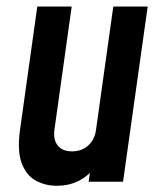

<svg xmlns="http://www.w3.org/2000/svg" viewBox="-20 -568 506 600"><path d="M157 12.5Q121.5 12.5 92 -3.5Q62.5 -19.5 48 -57.5Q33.5 -95.5 42.5 -162L96.5 -547.5H204L150 -162Q146 -131.5 160.5 -113.2Q175 -95 205 -95Q235 -95 255.5 -113.2Q276 -131.5 280 -162L334 -547.5H441.5L364.5 0H257L268.5 -80L284 -55.5Q263 -23.5 231 -5.5Q199 12.5 157 12.5Z"/></svg>

Font: Mohave Light SemiBold
Style: Italic
Weight: 600
Italic angle: -8°
Version: Version 2.003